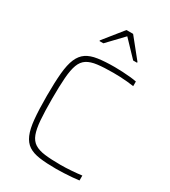

<svg xmlns="http://www.w3.org/2000/svg" viewBox="-221 -1032 1021 1150"><g transform="rotate(30 289.0 -457.5)"><path d="M357 8Q289 8 241.5 1.5Q194 -5 164.5 -24.5Q135 -44 118.5 -82.5Q102 -121 96 -185Q90 -249 90 -344Q90 -438 96 -501.5Q102 -565 118.5 -603.5Q135 -642 164.5 -662Q194 -682 241.5 -689Q289 -696 357 -696Q383 -696 410.5 -694.5Q438 -693 464 -690.5Q490 -688 509 -684V-652Q489 -655 464.5 -657.5Q440 -660 414.5 -661Q389 -662 367 -662Q302 -662 258 -656.5Q214 -651 187.5 -634Q161 -617 148 -582.5Q135 -548 130.5 -490Q126 -432 126 -344Q126 -256 130.5 -198Q135 -140 148 -105.5Q161 -71 187.5 -54Q214 -37 258 -31.5Q302 -26 367 -26Q402 -26 442.5 -29Q483 -32 513 -36V-2Q493 1 466 3Q439 5 410.5 6.5Q382 8 357 8ZM199 -785V-790L306 -923H352L459 -790V-785H432L329 -893L226 -785Z"/></g></svg>

Font: Saira Thin
Style: Regular
Weight: 100
Designer: Hector Gatti with collaboration of the Omnibus-Type team
Foundry: Omnibus-Type
Version: Version 1.101